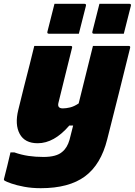

<svg xmlns="http://www.w3.org/2000/svg" viewBox="-64 -788 707 1008"><path d="M116 -547H306Q318 -547 314 -536Q296 -463 278.5 -393Q261 -323 243 -249Q235 -219 266 -219Q283 -219 304 -224Q325 -229 349 -245Q368 -322 386.5 -396Q405 -470 424 -547H611Q622 -547 619 -536Q588 -412 559.5 -296.5Q531 -181 499 -57Q466 76 382 138Q298 200 150 200Q103 200 63 192.5Q23 185 -4 175.5Q-31 166 -39 161Q-45 157 -43 151Q-34 115 -25.5 81.5Q-17 48 -9 12H11Q48 25 85 30.5Q122 36 164 36Q233 36 263 9Q289 -12 301 -54L320 -129H300Q220 -36 134 -36Q66 -36 39.5 -85Q13 -134 32 -211Q47 -272 61.5 -330.5Q76 -389 92 -450Q98 -474 104 -498.5Q110 -523 116 -547ZM222 -768H379Q390 -768 387 -757L350 -611H193Q182 -611 185 -622ZM458 -768H615Q626 -768 623 -757L586 -611H429Q418 -611 421 -622Z"/></svg>

Font: Recursive Mn Lnr St Blk
Style: Italic
Weight: 900
Italic angle: -15°
Monospace: yes
Version: Version 1.079;hotconv 1.0.112;makeotfexe 2.5.65598; ttfautoh